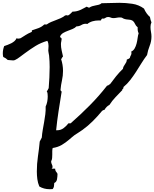

<svg xmlns="http://www.w3.org/2000/svg" viewBox="-100 -1143 1094 1361"><path d="M973.6 -883.8Q973.6 -849.6 960.9 -817.9Q948.2 -786.1 942.4 -752.9Q920.9 -724.6 902.3 -694.3Q883.8 -664.1 864.3 -633.8Q844.7 -603.5 823.2 -575.7Q801.8 -547.9 774.4 -525.4Q775.4 -524.4 775.4 -521.5Q775.4 -515.6 770 -512.2Q764.6 -508.8 766.6 -503.9Q742.2 -478.5 718.8 -454.1Q695.3 -429.7 675.8 -399.4Q654.3 -388.7 640.6 -364.3Q634.8 -364.3 631.8 -361.8Q628.9 -359.4 624 -357.4Q592.8 -319.3 558.6 -285.2Q524.4 -251 485.4 -222.7Q470.7 -211.9 456.1 -203.1Q441.4 -194.3 427.7 -184.6Q418.9 -178.7 410.6 -170.9Q402.3 -163.1 393.6 -156.2Q365.2 -131.8 337.9 -115.7Q310.5 -99.6 273.4 -93.8Q270.5 -83 270.5 -70.3V-46.9Q270.5 -35.2 269.5 -22.9Q268.6 -10.7 262.7 0V2.9Q262.7 12.7 267.6 22Q272.5 31.2 272.5 41Q272.5 47.9 265.6 52.7H291Q291 66.4 299.3 76.2Q307.6 85.9 307.6 90.8Q307.6 107.4 304.2 127.4Q300.8 147.5 284.2 154.3V160.2Q284.2 169.9 282.2 179.2Q280.3 188.5 273.4 197.3Q267.6 197.3 262.2 197.8Q256.8 198.2 252 198.2Q210.9 198.2 178.7 178.7Q168 153.3 164.6 126.5Q161.1 99.6 161.1 72.3Q161.1 18.6 168.9 -34.2Q176.8 -86.9 181.6 -139.6L196.3 -168Q198.2 -195.3 203.1 -223.1Q208 -251 212.9 -278.3Q217.8 -305.7 221.2 -333Q224.6 -360.4 223.6 -387.7Q231.4 -404.3 234.9 -422.9Q238.3 -441.4 238.3 -459Q238.3 -468.8 237.3 -478.5Q236.3 -488.3 231.4 -497.1Q237.3 -501 239.3 -506.8Q241.2 -512.7 245.1 -517.6Q248 -555.7 250 -593.3Q252 -630.9 252 -668Q252 -688.5 251 -708.5Q250 -728.5 248 -749Q247.1 -756.8 244.6 -767.6Q242.2 -778.3 242.2 -784.2Q242.2 -792 243.2 -800.3Q244.1 -808.6 244.1 -817.4Q244.1 -827.1 242.2 -836.4Q240.2 -845.7 235.4 -853.5Q188.5 -839.8 151.4 -816.9Q114.3 -793.9 76.2 -765.6Q60.5 -754.9 42 -740.2Q23.4 -725.6 6.8 -717.8Q3.9 -715.8 -0.5 -715.3Q-4.9 -714.8 -7.8 -714.8Q-18.6 -714.8 -27.3 -716.3Q-36.1 -717.8 -44.9 -717.8Q-58.6 -731.4 -77.1 -739.3Q-80.1 -751 -80.1 -764.6Q-80.1 -778.3 -77.6 -791Q-75.2 -803.7 -70.3 -816.4Q-58.6 -820.3 -45.4 -825.2Q-32.2 -830.1 -20 -836.4Q-7.8 -842.8 2 -851.1Q11.7 -859.4 17.6 -872.1Q23.4 -869.1 28.3 -869.1Q33.2 -869.1 37.1 -870.1Q41 -871.1 45.9 -872.1Q63.5 -882.8 81.5 -894.5Q99.6 -906.2 119.1 -914.1Q125 -916 126 -918.9Q127 -921.9 126 -927.7Q148.4 -934.6 172.9 -943.8Q197.3 -953.1 213.9 -969.7H231.4Q246.1 -980.5 262.7 -987.3Q279.3 -994.1 296.4 -1000.5Q313.5 -1006.8 330.1 -1014.2Q346.7 -1021.5 361.3 -1033.2Q367.2 -1035.2 371.1 -1035.2Q376 -1035.2 381.8 -1033.2Q391.6 -1038.1 398.4 -1044.9L414.1 -1060.5Q429.7 -1060.5 442.4 -1063.5Q455.1 -1066.4 466.8 -1071.3Q478.5 -1076.2 489.7 -1082.5Q501 -1088.9 514.6 -1095.7Q520.5 -1093.8 523.4 -1091.3Q526.4 -1088.9 533.2 -1088.9Q543 -1095.7 554.2 -1099.1Q565.4 -1102.5 577.1 -1104.5Q588.9 -1106.4 600.1 -1109.4Q611.3 -1112.3 620.1 -1120.1Q651.4 -1120.1 683.1 -1121.6Q714.8 -1123 746.1 -1123Q791 -1123 837.4 -1116.2Q883.8 -1109.4 920.9 -1082Q935.5 -1046.9 962.9 -1022.5Q964.8 -1011.7 967.3 -1002.4Q969.7 -993.2 973.6 -984.4Q966.8 -969.7 966.8 -952.1Q966.8 -934.6 970.2 -917.5Q973.6 -900.4 973.6 -883.8ZM882.8 -907.2Q877.9 -916 876.5 -927.2Q875 -938.5 876 -949.2Q863.3 -959 856.4 -974.6Q849.6 -990.2 836.9 -998Q828.1 -1002.9 812 -1003.9Q795.9 -1004.9 785.2 -1007.8Q772.5 -1011.7 768.1 -1015.6Q763.7 -1019.5 750 -1019.5Q738.3 -1019.5 726.6 -1017.1Q714.8 -1014.6 703.1 -1014.6Q693.4 -1014.6 684.6 -1018.6Q675.8 -1022.5 666 -1022.5Q655.3 -1022.5 646 -1015.6Q636.7 -1008.8 624 -1011.7Q618.2 -1006.8 617.7 -1003.9Q617.2 -1001 616.2 -999.5Q615.2 -998 611.3 -998H597.7Q577.1 -998 556.2 -992.2Q535.2 -986.3 518.6 -972.7Q515.6 -973.6 513.2 -974.1Q510.7 -974.6 507.8 -974.6Q491.2 -974.6 476.1 -965.3Q460.9 -956.1 442.4 -956.1Q430.7 -944.3 414.1 -937.5Q397.5 -930.7 380.4 -924.3Q363.3 -918 348.6 -909.7Q334 -901.4 326.2 -885.7Q325.2 -877.9 331.1 -876Q336.9 -874 336.9 -866.2Q336.9 -859.4 334.5 -849.6Q332 -839.8 332 -830.1Q332 -807.6 336.9 -786.1Q341.8 -764.6 346.7 -742.2Q341.8 -739.3 339.8 -733.4Q337.9 -727.5 333 -724.6Q346.7 -683.6 346.7 -640.6Q346.7 -606.4 339.4 -573.7Q332 -541 329.1 -506.8V-505.9Q329.1 -500 333 -498Q336.9 -496.1 336.9 -491.2Q336.9 -488.3 335.9 -486.3Q325.2 -419.9 314.9 -353.5Q304.7 -287.1 297.9 -219.7H305.7Q331.1 -219.7 351.1 -234.9Q371.1 -250 384.8 -268.6H400.4Q470.7 -330.1 535.6 -395.5Q600.6 -460.9 659.2 -536.1Q667 -536.1 669.9 -540Q672.9 -543.9 679.7 -545.9Q700.2 -574.2 722.7 -602.1Q745.1 -629.9 771.5 -655.3Q772.5 -665 776.9 -672.9Q781.2 -680.7 786.1 -687.5Q791 -694.3 794.9 -702.1Q798.8 -710 798.8 -720.7Q803.7 -722.7 809.6 -725.1Q815.4 -727.5 820.3 -732.4Q822.3 -742.2 827.1 -750Q832 -757.8 832 -767.6Q832 -771.5 830.1 -777.3Q845.7 -784.2 854.5 -799.8Q863.3 -815.4 868.2 -834.5Q873 -853.5 875.5 -873Q877.9 -892.6 882.8 -907.2Z"/></svg>

Font: RockSalt
Style: Regular
Weight: 400
Designer: Squid
Foundry: Font Diner, Inc DBA Sideshow
Version: Version 1.000